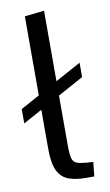

<svg xmlns="http://www.w3.org/2000/svg" viewBox="-87 -807 488 855"><g transform="rotate(-10 156.5 -379.0)"><path d="M2 -282.7V-347.7L291.5 -506.3V-441.4ZM231 3.9Q184.1 3.9 152.1 -8.1Q120.1 -20 103.8 -53.5Q87.4 -86.9 87.4 -151.4V-752L175.8 -761.7V-152.3Q175.8 -112.8 180.7 -94.7Q185.5 -76.7 200.4 -70.8Q215.3 -64.9 244.6 -62.5Q252.4 -62 259.8 -61.5Q267.1 -61 274.9 -60.5L268.1 3.9Q258.8 3.9 249.5 3.9Q240.2 3.9 231 3.9Z"/></g></svg>

Font: Comme
Style: Regular
Weight: 400
Designer: Vernon Adams
Foundry: Vernon Adams
Version: Version 1.000;gftools[0.9.27]